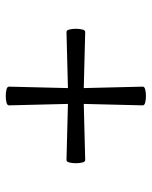

<svg xmlns="http://www.w3.org/2000/svg" viewBox="50 -591 527 667"><g transform="rotate(90 313.5 -257.5)"><path d="M346 -490 341 -285 536 -290Q542 -290 544.5 -280Q547 -270 547 -257.5Q547 -245 544.5 -235Q542 -225 536 -225L341 -230L346 -25Q346 -19 336 -16.5Q326 -14 313.5 -14Q301 -14 291 -16.5Q281 -19 281 -25L286 -230L91 -225Q85 -225 82.5 -235Q80 -245 80 -257.5Q80 -270 82.5 -280Q85 -290 91 -290L286 -285L281 -490Q281 -496 291 -498.5Q301 -501 313.5 -501Q326 -501 336 -498.5Q346 -496 346 -490Z"/></g></svg>

Font: Anvers
Style: Regular
Weight: 400
Designer: Ishtar van Looy
Version: Version 1.000